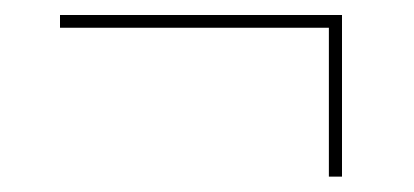

<svg xmlns="http://www.w3.org/2000/svg" viewBox="-20 -341 552 256"><path d="M436 -105.5H418.5V-311.5H436ZM60 -304V-321H436V-304Z"/></svg>

Font: Anek Telugu Medium Thin
Style: Regular
Weight: 250
Version: Version 1.003